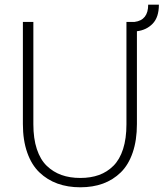

<svg xmlns="http://www.w3.org/2000/svg" viewBox="-20 -796 701 823"><path d="M78.1 -264.2V-702.1H123V-263.2Q123 -202.1 137.9 -157Q152.8 -111.8 180.4 -85.2Q208 -58.6 243.7 -45.9Q279.3 -33.2 324.2 -33.2Q369.1 -33.2 404.3 -45.9Q439.5 -58.6 466.3 -85.4Q493.2 -112.3 507.6 -157.2Q522 -202.1 522 -263.2V-702.1H557.1Q615.2 -709.5 615.2 -775.9H661.1Q661.1 -722.2 634.5 -694.6Q607.9 -667 566.9 -662.1V-264.2Q566.9 -194.8 548.8 -142.1Q530.8 -89.4 497.8 -57.1Q464.8 -24.9 421.4 -9Q377.9 6.8 324.2 6.8Q270.5 6.8 226.6 -9Q182.6 -24.9 148.9 -57.1Q115.2 -89.4 96.7 -142.1Q78.1 -194.8 78.1 -264.2Z"/></svg>

Font: SVN-Poppins ExtraLight
Style: Regular
Weight: 200
Designer: Ninad Kale (Devanagari), Jonny Pinhorn (Latin)
Foundry: Indian Type Foundry
Version: Version 3.002 2017